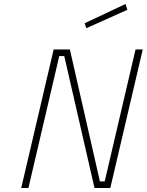

<svg xmlns="http://www.w3.org/2000/svg" viewBox="-20 -939 733 959"><path d="M122 0 276 -659H301L452 0H531L693 -692H657L503 -33H479L329 -692H248L86 0ZM616 -890 607 -919 403 -823 411 -798Z"/></svg>

Font: RazerF5 Thin
Style: Italic
Weight: 250
Foundry: Razer Inc.
Version: Version 2